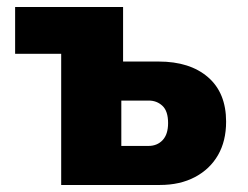

<svg xmlns="http://www.w3.org/2000/svg" viewBox="-20 -526 706 546"><path d="M154 0V-373H23V-506H330V-351H431Q520 -351 571.5 -306.5Q623 -262 623 -180Q623 -125 600 -85Q577 -45 534.5 -22.5Q492 0 435 0ZM325 -111H402Q427 -111 442.5 -127.5Q458 -144 458 -176Q458 -210 442 -225Q426 -240 403 -240H325Z"/></svg>

Font: Nunito Sans 7pt Condensed Black
Style: Regular
Weight: 900
Width: 3
Designer: Vernon Adams
Foundry: Vernon Adams
Version: Version 3.101;gftools[0.9.27]